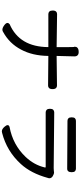

<svg xmlns="http://www.w3.org/2000/svg" viewBox="572 -1362 856 2040"><g transform="rotate(90 1000.0 -342.0)"><path d="M480.5 -645.5Q480.5 -697.3 479.5 -698.2Q476.6 -700.2 476.6 -710Q476.6 -726.6 487.3 -736.3Q501 -750 533.2 -750Q555.7 -750 567.4 -738.3Q579.1 -726.6 579.1 -705.1Q579.1 -704.1 574.2 -515.6L888.7 -519.5Q905.3 -519.5 915 -509.8Q926.8 -498 926.8 -472.2Q926.8 -446.3 915 -434.6Q905.3 -424.8 888.7 -424.8L574.2 -427.7Q572.3 -258.8 506.8 -137.7Q442.4 -14.6 321.3 51.8Q309.6 60.5 295.9 60.5Q275.4 60.5 250 42Q223.6 23.4 223.6 5.9Q223.6 -4.9 236.3 -15.6Q236.3 -15.6 237.3 -16.6Q478.5 -121.1 480.5 -427.7H129.9Q113.3 -427.7 102.5 -438.5Q91.8 -449.2 91.8 -474.1Q91.8 -499 103.5 -510.7Q113.3 -520.5 129.9 -520.5L480.5 -515.6Z M1809.6 -675.8Q1809.6 -627.9 1772.5 -627.9L1263.7 -630.9Q1247.1 -630.9 1236.8 -641.1Q1226.6 -651.4 1226.6 -675.8Q1226.6 -700.2 1236.8 -710.4Q1247.1 -720.7 1263.7 -720.7H1772.5Q1789.1 -720.7 1799.3 -710.4Q1809.6 -700.2 1809.6 -675.8ZM1874 -439.5Q1874 -430.7 1870.1 -420.9Q1821.3 -243.2 1722.7 -135.7Q1586.9 13.7 1392.6 63.5Q1383.8 66.4 1376 66.4Q1350.6 66.4 1326.2 37.1Q1309.6 18.6 1309.6 4.9Q1309.6 -9.8 1329.1 -15.6Q1518.6 -50.8 1647.5 -186.5Q1732.4 -276.4 1758.8 -388.7Q1758.8 -388.7 1759.3 -390.6Q1759.8 -392.6 1759.8 -394.5Q1759.8 -396.5 1758.8 -397.9Q1757.8 -399.4 1751 -399.4H1173.8Q1157.2 -399.4 1146.5 -410.2Q1135.7 -420.9 1135.7 -444.8Q1135.7 -468.8 1146.5 -479.5Q1157.2 -490.2 1173.8 -490.2L1765.6 -484.4L1797.9 -486.3Q1803.7 -488.3 1810.5 -488.3Q1829.1 -488.3 1851.6 -474.6Q1874 -460 1874 -439.5Z"/></g></svg>

Font: TaiwanPearl
Style: Regular
Weight: 400
Version: Version 2.102